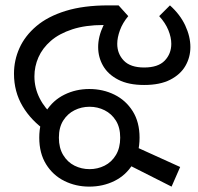

<svg xmlns="http://www.w3.org/2000/svg" viewBox="-20 -686 738 714"><path d="M153 -198Q96 -237 64 -291Q32 -345 32 -412Q32 -462 52.5 -507.5Q73 -553 115.5 -589Q158 -625 224.5 -645.5Q291 -666 383 -666Q395 -666 401.5 -666Q408 -666 421 -666L429 -589Q416 -591 402 -592Q388 -593 365 -593Q298 -593 249 -577Q200 -561 169 -534Q138 -507 123 -473Q108 -439 108 -402Q108 -359 127.5 -320.5Q147 -282 181 -254L153 -198ZM448 -78 467 -148 650 -65 618 8ZM312 8Q262 8 219.5 -13Q177 -34 151.5 -75Q126 -116 126 -174Q126 -232 151.5 -272.5Q177 -313 219.5 -334Q262 -355 312 -355Q363 -355 405.5 -334Q448 -313 473.5 -272.5Q499 -232 499 -174Q499 -116 473.5 -75Q448 -34 405.5 -13Q363 8 312 8ZM313 -57Q343 -57 369 -70Q395 -83 411 -109.5Q427 -136 427 -174Q427 -212 411 -237.5Q395 -263 369 -276Q343 -289 313 -289Q283 -289 257 -276Q231 -263 215 -237.5Q199 -212 199 -174Q199 -136 215 -109.5Q231 -83 257 -70Q283 -57 313 -57ZM516 -435Q568 -435 592.5 -460.5Q617 -486 617 -523Q617 -547 606 -574Q595 -601 572 -626L612 -666Q650 -632 669 -591Q688 -550 688 -511Q688 -473 669.5 -441Q651 -409 613 -389.5Q575 -370 516 -370Q458 -370 420 -389.5Q382 -409 363.5 -441Q345 -473 345 -511Q345 -550 364.5 -591Q384 -632 421 -666L457 -626Q436 -601 426 -573.5Q416 -546 416 -523Q416 -486 440.5 -460.5Q465 -435 516 -435Z"/></svg>

Font: hexoriya15
Style: Book
Weight: 400
Designer: Jelle Bosma - Monotype Design Team
Foundry: Monotype Imaging Inc.
Version: Version 2.003